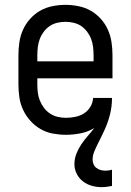

<svg xmlns="http://www.w3.org/2000/svg" viewBox="-20 -548 540 792"><path d="M400 224Q379 224 359 218.5Q339 213 322.5 200.5Q306 188 296.5 169Q287 150 287 129Q287 107 295 86.5Q303 66 315 48Q327 30 341.5 13.5Q356 -3 369 -20Q343 -4 312.5 2Q282 8 252 8Q225 8 198 3Q171 -2 147.5 -15.5Q124 -29 105.5 -49.5Q87 -70 75.5 -94.5Q64 -119 60 -146Q56 -173 56 -200V-320Q56 -347 60 -374Q64 -401 75 -425.5Q86 -450 104.5 -470.5Q123 -491 146 -504Q169 -517 196 -522.5Q223 -528 250 -528Q277 -528 304 -522.5Q331 -517 354 -504Q377 -491 395.5 -470.5Q414 -450 425 -425.5Q436 -401 440 -374Q444 -347 444 -320V-225H134V-200Q134 -183 136 -166Q138 -149 144.5 -133Q151 -117 161.5 -103Q172 -89 186.5 -79.5Q201 -70 218 -66Q235 -62 252 -62Q271 -62 290.5 -66Q310 -70 326 -80Q342 -90 352.5 -107Q363 -124 364 -144H442Q442 -127 440 -110Q438 -93 434 -77Q430 -61 424.5 -45Q419 -29 412 -13.5Q405 2 397.5 17Q390 32 382.5 47Q375 62 368.5 78Q362 94 362 111Q362 120 366 129.5Q370 139 378 145Q386 151 395.5 153.5Q405 156 415 156Q422 156 429 155Q436 154 442 152V219Q432 221 421 222.5Q410 224 400 224ZM366 -295V-320Q366 -337 364 -354Q362 -371 356 -387Q350 -403 339.5 -417Q329 -431 315 -440.5Q301 -450 284 -454Q267 -458 250 -458Q233 -458 216 -454Q199 -450 185 -440.5Q171 -431 160.5 -417Q150 -403 144 -387Q138 -371 136 -354Q134 -337 134 -320V-295Z"/></svg>

Font: Iosevka Term SS14
Style: Regular
Weight: 400
Monospace: yes
Designer: Belleve Invis
Foundry: Belleve Invis
Version: Version 24.1.1; ttfautohint (v1.8.4)